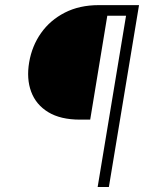

<svg xmlns="http://www.w3.org/2000/svg" viewBox="-20 -748 602 768"><path d="M521 -685.1H409.2L340.8 -269.5H299.8Q222.2 -269.5 173.1 -299.3Q124 -329.1 104.7 -381.1Q85.4 -433.1 96.7 -499Q107.9 -564.5 144.3 -616Q180.7 -667.5 239.3 -697.5Q297.9 -727.5 375 -727.5H528.3ZM370.6 0 491.2 -727.5H536.1L415.5 0Z"/></svg>

Font: Inter 17pt ExtraLight
Style: Italic
Weight: 250
Italic angle: -9.3988°
Version: Version 4.001;git-66647c0bb